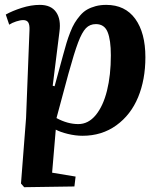

<svg xmlns="http://www.w3.org/2000/svg" viewBox="-20 -548 662 795"><path d="M87.9 -59.1 102.1 -423.8Q103 -445.8 96.9 -455.3Q90.8 -464.8 76.2 -464.8Q64 -464.8 46.9 -459.2Q29.8 -453.6 18.1 -445.8L3.9 -487.8Q30.8 -502.9 69.8 -515.4Q108.9 -527.8 145 -527.8Q191.4 -527.8 212.4 -497.8Q233.4 -467.8 226.1 -416L198.2 -192.9L206.1 -190.9L241.2 -319.8Q249 -349.1 255.4 -370.1Q261.7 -391.1 270.8 -414.3Q279.8 -437.5 289.3 -453.1Q298.8 -468.8 312 -484.1Q325.2 -499.5 340.6 -508.3Q356 -517.1 376 -522.5Q396 -527.8 419.9 -527.8Q498 -527.8 540 -470Q582 -412.1 582 -311Q582 -218.3 551.8 -145.3Q521.5 -72.3 461.7 -29.1Q401.9 14.2 321.8 14.2Q292.5 14.2 261.2 6.6Q230 -1 210.9 -11.2L195.8 167L293 183.1L288.1 224.1L80.1 227.1L66.9 211.9ZM377 -448.2Q352.1 -448.2 335.7 -431.2Q319.3 -414.1 303.5 -372.3Q287.6 -330.6 263.2 -242.2L213.9 -59.1Q259.8 -34.2 304.2 -34.2Q345.7 -34.2 376.5 -71.5Q407.2 -108.9 423.1 -172.9Q439 -236.8 439 -318.8Q439 -382.8 425.5 -415.5Q412.1 -448.2 377 -448.2Z"/></svg>

Font: Literata SemiBold
Style: Italic
Weight: 650
Italic angle: -2.39999°
Designer: Latin by Veronika Burian and Jose Scaglione. Greek by Irene Vlachou. Cyrillic by Vera Evstafieva
Foundry: TypeTogether
Version: Version 3.021